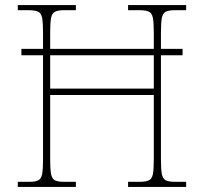

<svg xmlns="http://www.w3.org/2000/svg" viewBox="-20 -734 801 754"><path d="M50 0V-20H96Q119 -20 130.5 -26Q142 -32 145.5 -51Q149 -70 149 -108V-517H64V-542H149V-605Q149 -644 145.5 -663Q142 -682 130 -688Q118 -694 90 -694H50V-714H278V-694H232Q208 -694 196 -688Q184 -682 180.5 -663Q177 -644 177 -605V-542H584V-605Q584 -644 580.5 -663Q577 -682 565 -688Q553 -694 527 -694H483V-714H711V-694H667Q643 -694 631 -688Q619 -682 615.5 -663Q612 -644 612 -605V-542H697V-517H612V-108Q612 -70 615.5 -51Q619 -32 631 -26Q643 -20 667 -20H711V0H483V-20H529Q553 -20 565 -26Q577 -32 580.5 -51Q584 -70 584 -108V-361H177V-108Q177 -70 180.5 -51Q184 -32 195.5 -26Q207 -20 231 -20H278V0ZM177 -386H584V-517H177Z"/></svg>

Font: Noto Rashi Hebrew Thin
Style: Regular
Weight: 250
Version: Version 1.006